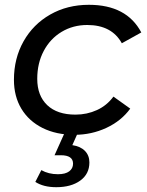

<svg xmlns="http://www.w3.org/2000/svg" viewBox="-20 -555 611 799"><path d="M38 -223Q38 -312 78 -383Q118 -454 189 -494.5Q260 -535 350 -535Q507 -535 568 -420L487 -375Q445 -451 343 -451Q284 -451 236.5 -422.5Q189 -394 162 -343Q135 -292 135 -227Q135 -157 176.5 -117.5Q218 -78 294 -78Q342 -78 383.5 -97Q425 -116 452 -153L522 -103Q485 -52 423 -23Q361 6 290 6Q214 6 157 -22.5Q100 -51 69 -102.5Q38 -154 38 -223ZM127 202 152 153Q182 170 221 170Q252 170 268 158Q284 146 284 126Q284 91 233 91H207L251 -7H306L281 49Q315 54 333.5 73Q352 92 352 121Q352 169 314 196.5Q276 224 214 224Q161 224 127 202Z"/></svg>

Font: Idrija
Style: Italic
Weight: 500
Italic angle: -11.3°
Designer: Julieta Ulanovsky
Foundry: Julieta Ulanovsky
Version: Version 7.200